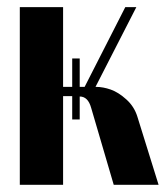

<svg xmlns="http://www.w3.org/2000/svg" viewBox="-20 -515 462 535"><path d="M296.9 0 233.9 -214.8Q225.1 -246.1 202.1 -246.1V-182.1H181.2V-247.1H155.8V0H35.2V-495.1H155.8V-272.9H181.2V-352.1H202.1V-272.9H215.8L329.1 -495.1H359.9L246.1 -272.9H248Q267.1 -272.9 288.6 -265.4Q310.1 -257.8 332 -238Q354 -218.3 362.8 -189.9L421.9 0Z"/></svg>

Font: Moniqa Black Heading
Style: Regular
Weight: 900
Designer: Rajesh Rajput
Foundry: Rajesh Rajput
Version: Version 1.000